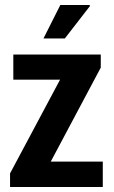

<svg xmlns="http://www.w3.org/2000/svg" viewBox="-20 -744 453 764"><path d="M20 0V-54L219 -427H33V-527H381V-475L182 -101H389V0ZM153 -591 220 -724H337L338 -720L238 -591Z"/></svg>

Font: Archivo Condensed
Style: Bold
Weight: 700
Width: 3
Designer: Hector Gatti
Foundry: Omnibus-Type
Version: Version 2.001